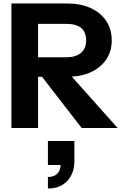

<svg xmlns="http://www.w3.org/2000/svg" viewBox="-20 -740 708 1110"><path d="M46 0V-720H368Q446 -720 504 -693.5Q562 -667 594 -619Q626 -571 626 -507Q626 -447 597.5 -401.5Q569 -356 517 -328.5Q465 -301 395 -297L660 0H452L223 -296H200V0ZM364 -602H200V-409H364Q419 -409 448.5 -434.5Q478 -460 478 -506Q478 -602 364 -602ZM257 350V283Q325 283 331 214H257V75H410V191Q410 263 368.5 306.5Q327 350 257 350Z"/></svg>

Font: Instrument Sans
Style: Bold
Weight: 700
Designer: Rodrigo Fuenzalida
Foundry: fragTYPE
Version: Version 1.000; ttfautohint (v1.8.4.7-5d5b);gftools[0.9.28]